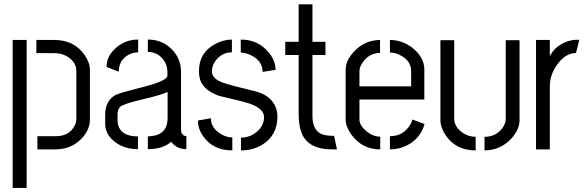

<svg xmlns="http://www.w3.org/2000/svg" viewBox="-20 -708 2782 910"><path d="M157.2 0V-62.5H244.1Q306.6 -62.5 332 -109.4Q341.8 -126 341.8 -143.6V-374Q341.8 -407.2 308.6 -433.6Q278.3 -456.1 237.3 -456.1H152.3V-518.6H237.3Q332 -518.6 381.8 -446.3Q406.2 -410.2 406.2 -377V-140.6Q406.2 -91.8 364.3 -48.8Q315.4 0 243.2 0ZM40 182.6V-518.6H106.4V182.6Z M478.5 -121.1Q478.5 -68.4 530.3 -31.2Q574.2 -1 633.8 -1V-61.5Q554.7 -61.5 540 -115.2Q537.1 -126 537.1 -136.7V-168Q538.1 -190.4 548.8 -201.2Q563.5 -215.8 665 -239.3Q747.1 -258.8 774.4 -272.5V-149.4Q774.4 -68.4 693.4 -62.5Q686.5 -61.5 680.7 -61.5V-1Q750 -1 789.1 -34.2Q790 -35.2 791 -36.1Q818.4 -1 863.3 -1V-62.5Q838.9 -64.5 837.9 -94.7V-368.2Q837.9 -433.6 789.1 -479.5Q745.1 -520.5 680.7 -520.5V-461.9Q727.5 -461.9 755.9 -422.9Q773.4 -398.4 773.4 -367.2V-349.6Q774.4 -325.2 655.3 -294.9Q543.9 -266.6 527.3 -257.8Q479.5 -230.5 478.5 -167ZM485.4 -390.6 543 -368.2Q543 -423.8 590.8 -449.2Q611.3 -460 634.8 -460V-520.5Q568.4 -520.5 521.5 -473.6Q484.4 -436.5 485.4 -390.6Z M918 -136.7 979.5 -147.5Q979.5 -100.6 1029.3 -71.3Q1055.7 -56.6 1081.1 -56.6V4.9Q991.2 4.9 944.3 -60.5Q918 -96.7 918 -136.7ZM922.9 -370.1Q922.9 -460 1002.9 -501Q1041 -520.5 1079.1 -520.5V-460Q1033.2 -460 1002.9 -421.9Q984.4 -397.5 984.4 -370.1Q984.4 -335.9 1033.2 -317.4Q1063.5 -305.7 1185.5 -276.4Q1260.7 -258.8 1285.2 -203.1Q1294.9 -180.7 1294.9 -155.3Q1294.9 -65.4 1220.7 -20.5Q1176.8 4.9 1122.1 4.9V-55.7Q1169.9 -55.7 1205.1 -90.8Q1231.4 -117.2 1231.4 -153.3Q1231.4 -196.3 1151.4 -220.7Q1128.9 -227.5 1078.1 -239.3Q1037.1 -249 1017.6 -253.9Q943.4 -280.3 927.7 -333Q922.9 -350.6 922.9 -370.1ZM1121.1 -459V-520.5Q1204.1 -520.5 1254.9 -458Q1286.1 -418.9 1286.1 -377L1224.6 -367.2Q1224.6 -422.9 1163.1 -449.2Q1139.6 -459 1121.1 -459Z M1332 -447.3V-509.8H1395.5V-687.5H1460.9V-509.8H1522.5V-447.3H1460.9V-159.2Q1460.9 -86.9 1509.8 -70.3Q1529.3 -64.5 1554.7 -64.5H1563.5L1577.1 0H1550.8Q1431.6 -1 1405.3 -89.8Q1395.5 -122.1 1395.5 -168.9V-447.3Z M1618.2 -141.6V-378.9Q1619.1 -423.8 1661.1 -466.8Q1710 -517.6 1781.2 -518.6V-457Q1729.5 -457 1698.2 -411.1Q1683.6 -389.6 1683.6 -371.1V-298.8H1928.7V-371.1Q1928.7 -418 1880.9 -444.3Q1855.5 -459 1828.1 -459V-518.6Q1894.5 -518.6 1947.3 -470.7Q1990.2 -429.7 1991.2 -379.9V-236.3H1683.6V-141.6Q1683.6 -113.3 1717.8 -85Q1748 -60.5 1782.2 -60.5V0Q1695.3 0 1644.5 -71.3Q1618.2 -109.4 1618.2 -141.6ZM1828.1 0V-62.5Q1889.6 -62.5 1921.9 -113.3Q1931.6 -127.9 1934.6 -141.6L1992.2 -120.1Q1972.7 -50.8 1908.2 -18.6Q1871.1 0 1828.1 0Z M2067.4 -137.7V-517.6H2132.8V-145.5Q2132.8 -108.4 2170.9 -80.1Q2200.2 -59.6 2234.4 -59.6V4.9Q2140.6 4.9 2091.8 -67.4Q2067.4 -104.5 2067.4 -137.7ZM2276.4 4.9V-59.6Q2334 -59.6 2364.3 -105.5Q2377 -126 2377 -145.5V-517.6H2442.4V-137.7Q2442.4 -93.8 2402.3 -49.8Q2351.6 3.9 2276.4 4.9Z M2520.5 0V-518.6H2585.9V-441.4Q2606.4 -483.4 2654.3 -505.9Q2683.6 -519.5 2714.8 -519.5H2725.6L2710 -457Q2658.2 -456.1 2618.2 -398.4Q2585.9 -350.6 2585.9 -299.8V0Z"/></svg>

Font: Post No Bills Colombo Medium
Style: Regular
Weight: 500
Designer: Kosala Senevirathne, Siva Puranthara, Lasantha Premarathna, Tharique Azeez
Foundry: Mooniak
Version: Version 1.220 ; ttfautohint (v1.6)